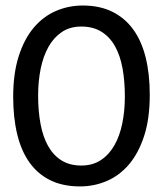

<svg xmlns="http://www.w3.org/2000/svg" viewBox="-20 -667 590 696"><path d="M522.9 -323.2C522.9 -373.4 518 -418.5 508.1 -458.5C498.1 -498.5 483.1 -532.5 462.9 -560.3C442.7 -588.1 417.4 -609.5 387 -624.5C356.5 -639.5 320.8 -647 279.8 -647C245.6 -647 213.2 -640.4 182.6 -627.2C152 -614 125.2 -593.8 102.3 -566.7C79.3 -539.5 61.2 -505 47.9 -463.4C34.5 -421.7 27.8 -372.6 27.8 -315.9C27.8 -265.5 32.7 -220.1 42.5 -179.9C52.2 -139.7 67.1 -105.6 87.2 -77.6C107.2 -49.6 132.4 -28.2 162.8 -13.4C193.3 1.4 229 8.8 270 8.8C304.2 8.8 336.7 2.2 367.4 -11C398.2 -24.2 425 -44.4 448 -71.5C470.9 -98.7 489.2 -133.1 502.7 -174.8C516.2 -216.5 522.9 -266 522.9 -323.2ZM432.6 -316.9C432.6 -282.4 429.5 -250 423.3 -219.7C417.2 -189.5 407.6 -163 394.8 -140.4C381.9 -117.8 365.6 -99.9 345.7 -86.7C325.8 -73.5 302.2 -66.9 274.9 -66.9C246.9 -66.9 223 -73.1 203.1 -85.4C183.3 -97.8 167.1 -115.2 154.5 -137.5C142 -159.7 132.8 -186.4 127 -217.5C121.1 -248.6 118.2 -283 118.2 -320.8C118.2 -355 121.3 -387.3 127.4 -417.7C133.6 -448.2 143.1 -474.7 155.8 -497.3C168.5 -519.9 184.7 -537.8 204.3 -551C224 -564.2 247.6 -570.8 274.9 -570.8C303.2 -570.8 327.4 -564.6 347.4 -552.2C367.4 -539.9 383.8 -522.5 396.5 -500C409.2 -477.5 418.4 -450.8 424.1 -419.7C429.8 -388.6 432.6 -354.3 432.6 -316.9Z"/></svg>

Font: CodeNewRoman Nerd Font Mono
Style: Regular
Weight: 400
Monospace: yes
Designer: Sam Radian
Foundry: Code New Roman
Version: Version 2.00 November 29, 2014;Nerd Fonts 3.2.1